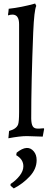

<svg xmlns="http://www.w3.org/2000/svg" viewBox="-20 -762 284 1075"><path d="M201.2 -42Q210.4 -42 225.1 -43.9L227.1 -40L219.2 2.9L129.9 0Q91.3 0 26.9 12.2L30.8 -28.8Q71.3 -39.6 81.1 -64.5Q86.9 -79.6 86.9 -134.8V-626Q86.9 -680.2 49.8 -680.2Q38.1 -680.2 24.9 -675.8Q24.9 -684.1 26.9 -693.8L28.8 -712.9Q100.1 -720.7 176.8 -742.2L183.1 -729Q171.4 -705.6 166 -581.1Q154.8 -301.8 154.8 -98.1Q155.3 -68.4 163.1 -55.2Q170.9 -42 189.9 -42ZM110.8 168.9Q110.8 129.9 70.8 106.9L73.2 92.8Q134.8 43.5 169.4 85.9Q185.1 104.5 185.1 134.8Q185.1 184.1 146.5 225.6Q107.9 267.1 57.1 293L39.1 277.8V268.1Q68.8 249 89.8 222.2Q110.8 195.3 110.8 168.9Z"/></svg>

Font: Alegreya-Regular
Style: Regular
Weight: 400
Designer: Juan Pablo del Peral
Foundry: Juan Pablo del Peral
Version: Version 1.003